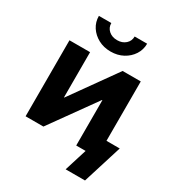

<svg xmlns="http://www.w3.org/2000/svg" viewBox="-210 -874 1064 1158"><g transform="rotate(30 322.5 -295.0)"><path d="M552.7 0H408.7V-315.4H406.2L180.2 0H56.2V-529.3H199.7V-214.8H202.1L426.3 -529.3H552.7ZM304.2 -594.2Q256.3 -594.2 218.5 -614.5Q180.7 -634.8 158.4 -668.9Q136.2 -703.1 136.2 -745.6H222.7Q222.7 -713.9 245.6 -693.6Q268.6 -673.3 304.2 -673.3Q339.4 -673.3 362.3 -693.6Q385.3 -713.9 385.3 -745.6H472.2Q472.2 -703.6 450 -669.2Q427.7 -634.8 389.9 -614.5Q352.1 -594.2 304.2 -594.2ZM425.3 156.2 474.1 0H434.6V-115.7H645L560.1 156.2Z"/></g></svg>

Font: Inter 24pt
Style: Bold
Weight: 700
Designer: Rasmus Andersson
Foundry: rsms
Version: Version 4.001;git-66647c0bb